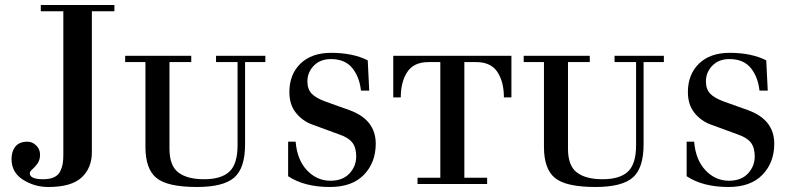

<svg xmlns="http://www.w3.org/2000/svg" viewBox="-20 -735 3169 767"><path d="M143 -690V-715H437V-690H347V-127Q347 -64 306 -26Q265 12 173 12Q118 12 72 -17Q26 -46 26 -100Q26 -130 41.5 -149.5Q57 -169 90 -169Q109 -169 124.5 -154Q140 -139 140 -117Q140 -96 130 -82Q120 -68 109.5 -59Q99 -50 99 -43Q99 -19 152 -19Q179 -19 196 -27Q213 -35 220.5 -50.5Q228 -66 230.5 -80.5Q233 -95 233 -117V-690Z M480 -487V-512H744V-487H657V-141Q657 -73 692.5 -46Q728 -19 795 -19Q864 -19 896.5 -49.5Q929 -80 929 -155V-487H843V-512H1040V-487H959V-158Q959 -63 915.5 -25.5Q872 12 767 12Q649 12 605 -24Q561 -60 561 -148V-487Z M1131 -31V-169H1161Q1167 -96 1206.5 -54.5Q1246 -13 1300 -13Q1349 -13 1376 -42Q1403 -71 1403 -110Q1403 -146 1387 -166Q1371 -186 1335 -198L1226 -238Q1188 -252 1162 -284.5Q1136 -317 1136 -367Q1136 -438 1180.5 -481Q1225 -524 1303 -524Q1389 -524 1449 -494L1455 -373H1422Q1416 -428 1387 -463.5Q1358 -499 1302 -499Q1259 -499 1233.5 -472.5Q1208 -446 1208 -410Q1208 -379 1225 -361Q1242 -343 1281 -329L1376 -295Q1481 -257 1481 -161Q1481 -86 1434 -37Q1387 12 1298 12Q1196 12 1131 -31Z M1648 0V-25H1739V-487H1692Q1633 -487 1607 -447.5Q1581 -408 1581 -346H1551V-512H2023V-346H1993Q1993 -408 1967 -447.5Q1941 -487 1882 -487H1835V-25H1926V0Z M2072 -487V-512H2336V-487H2249V-141Q2249 -73 2284.5 -46Q2320 -19 2387 -19Q2456 -19 2488.5 -49.5Q2521 -80 2521 -155V-487H2435V-512H2632V-487H2551V-158Q2551 -63 2507.5 -25.5Q2464 12 2359 12Q2241 12 2197 -24Q2153 -60 2153 -148V-487Z M2723 -31V-169H2753Q2759 -96 2798.5 -54.5Q2838 -13 2892 -13Q2941 -13 2968 -42Q2995 -71 2995 -110Q2995 -146 2979 -166Q2963 -186 2927 -198L2818 -238Q2780 -252 2754 -284.5Q2728 -317 2728 -367Q2728 -438 2772.5 -481Q2817 -524 2895 -524Q2981 -524 3041 -494L3047 -373H3014Q3008 -428 2979 -463.5Q2950 -499 2894 -499Q2851 -499 2825.5 -472.5Q2800 -446 2800 -410Q2800 -379 2817 -361Q2834 -343 2873 -329L2968 -295Q3073 -257 3073 -161Q3073 -86 3026 -37Q2979 12 2890 12Q2788 12 2723 -31Z"/></svg>

Font: Justus
Style: Versalitas
Weight: 400
Version: Version 001.001